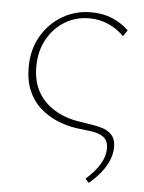

<svg xmlns="http://www.w3.org/2000/svg" viewBox="-47 -452 514 686"><g transform="rotate(5 209.5 -109.0)"><path d="M297 195 284 181Q317 152 334 123.5Q351 95 351 68Q351 38 333.5 26Q316 14 289.5 10.5Q263 7 236 4Q200 -1 166 -15.5Q132 -30 105 -54Q78 -78 62.5 -114Q47 -150 47 -198Q47 -261 75 -309.5Q103 -358 149.5 -385.5Q196 -413 253 -413Q295 -413 328.5 -399Q362 -385 388 -360L373 -338Q348 -363 316.5 -377Q285 -391 248 -391Q199 -391 159.5 -366.5Q120 -342 97 -299.5Q74 -257 74 -202Q74 -150 95.5 -112Q117 -74 156.5 -50.5Q196 -27 247 -20Q271 -16 293.5 -12.5Q316 -9 334.5 -2Q353 5 364.5 19.5Q376 34 376 60Q376 82 367 105Q358 128 340.5 150.5Q323 173 297 195Z"/></g></svg>

Font: Ysabeau Office Thin
Style: Regular
Weight: 250
Designer: Christian Thalmann (Catharsis Fonts)
Version: Version 2.001;gftools[0.9.30]; featfreeze: tnum,lnum,ss02